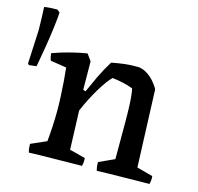

<svg xmlns="http://www.w3.org/2000/svg" viewBox="-152 -709 835 811"><g transform="rotate(15 265.5 -303.5)"><path d="M42 4Q39 -5 38 -14.5Q37 -24 37 -33L105 -63Q108 -92 110 -129Q112 -166 112 -199Q112 -225 110.5 -258.5Q109 -292 106.5 -325Q104 -358 101 -384L31 -395Q28 -402 26.5 -410Q25 -418 24 -426Q59 -439 97.5 -449Q136 -459 173 -465L194 -436L195 -312L206 -308Q221 -342 238 -378Q255 -414 279 -453Q310 -459 335 -462Q360 -465 391 -465Q411 -465 430.5 -453.5Q450 -442 465 -425Q480 -408 488 -392Q491 -307 494.5 -222.5Q498 -138 501 -54L571 -35Q573 -17 568 0Q552 0 522 0.5Q492 1 456 1.5Q420 2 388.5 2.5Q357 3 339 4Q336 -5 335 -14.5Q334 -24 334 -33L402 -64V-229Q402 -262 400.5 -301.5Q399 -341 393 -371Q375 -378 351.5 -383.5Q328 -389 302 -392Q282 -373 253.5 -326Q225 -279 201 -223L207 -53L276 -35Q278 -17 273 0Q258 0 227 0.5Q196 1 159.5 1.5Q123 2 91 2.5Q59 3 42 4ZM-54 -353 -59 -359 -52 -505Q-52 -531 -53 -556.5Q-54 -582 -55 -607Q-45 -609 -28.5 -610Q-12 -611 2 -611L14 -601Q13 -581 8 -539.5Q3 -498 -5 -449Q-13 -400 -21 -357Z"/></g></svg>

Font: Labrada Medium
Style: Regular
Weight: 500
Designer: Mercedes Jáuregui
Foundry: Omnibus-Type Team
Version: Version 1.000; ttfautohint (v1.8.4.7-5d5b)